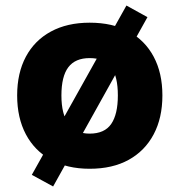

<svg xmlns="http://www.w3.org/2000/svg" viewBox="-20 -599 648 694"><path d="M304 11Q223 11 164 -21.5Q105 -54 73.5 -113.5Q42 -173 42 -254Q42 -335 73.5 -394Q105 -453 164 -485Q223 -517 304 -517Q387 -517 445.5 -485Q504 -453 535.5 -394Q567 -335 567 -254Q567 -173 535.5 -113.5Q504 -54 445.5 -21.5Q387 11 304 11ZM304 -116Q358 -116 382 -151Q406 -186 406 -254Q406 -323 382 -356Q358 -389 304 -389Q252 -389 227 -356Q202 -323 202 -254Q202 -186 227.5 -151Q253 -116 304 -116ZM172 75 95 33 437 -579 513 -537Z"/></svg>

Font: Nunito Sans 7pt SemiCondensed Black
Style: Regular
Weight: 900
Width: 4
Designer: Vernon Adams
Foundry: Vernon Adams
Version: Version 3.101;gftools[0.9.27]